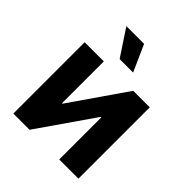

<svg xmlns="http://www.w3.org/2000/svg" viewBox="-208 -903 1039 1039"><g transform="rotate(45 311.5 -383.5)"><path d="M560.5 0H413.6V-321.3H409.2L186.5 0H62.5V-545.9H209V-226.1H212.9L434.1 -545.9H560.5ZM260.7 -615.2 160.2 -767.1H295.9L363.8 -615.2Z"/></g></svg>

Font: Inter-Bold
Style: Bold
Weight: 700
Designer: Rasmus Andersson
Foundry: rsms
Version: Version 4.000;git-a52131595